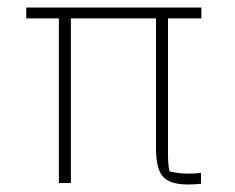

<svg xmlns="http://www.w3.org/2000/svg" viewBox="-20 -488 627 512"><path d="M396 -92V-439H169V0H137V-439H50V-468H517V-439H428V-78Q428 -48 432 -31Q456 -25 483 -25Q500 -25 516 -27V2Q500 4 481 4Q434 4 415 -16.5Q396 -37 396 -92Z"/></svg>

Font: Athiti ExtraLight
Style: Regular
Weight: 250
Version: Version 1.032